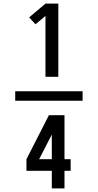

<svg xmlns="http://www.w3.org/2000/svg" viewBox="-20 -870 540 1060"><path d="M231 -446V-782L176 -736L141 -774L231 -850H302V-446ZM64 -314V-366H436V-314ZM266 170V73H126V9L250 -234H336V9H370V73H336V170ZM196 9H266V-127Z"/></svg>

Font: iosevka_custom_sans_ss08
Style: Regular
Weight: 400
Designer: Belleve Invis
Foundry: Belleve Invis
Version: Version 10.3.0; ttfautohint (v1.8.3)